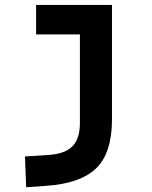

<svg xmlns="http://www.w3.org/2000/svg" viewBox="-20 -538 626 792"><path d="M87.9 234.4 83 107.4 180.7 101.1Q248.5 96.7 279.1 65.2Q309.6 33.7 309.6 -30.3V-187.5H441.9V-45.9Q441.9 92.3 377.4 155.5Q313 218.8 170.9 228.5ZM128.9 -396V-517.6H317.4V-396ZM309.6 -170.9V-517.6H441.9V-170.9Z"/></svg>

Font: Cascadia Mono
Style: Regular
Weight: 400
Monospace: yes
Designer: Aaron Bell
Foundry: Saja Typeworks
Version: Version 2404.023